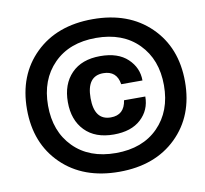

<svg xmlns="http://www.w3.org/2000/svg" viewBox="-81 -810 967 907"><g transform="rotate(-10 403.0 -356.0)"><path d="M695.5 -91Q592 10 420 10Q248 10 144.5 -91Q41 -192 41 -356Q41 -520 144.5 -621Q248 -722 420 -722Q592 -722 695.5 -621Q799 -520 799 -356Q799 -192 695.5 -91ZM217 -156Q292 -80 420 -80Q548 -80 623 -156Q698 -232 698 -356Q698 -480 623 -556Q548 -632 420 -632Q292 -632 217 -556Q142 -480 142 -356Q142 -232 217 -156ZM425 -168Q336 -168 286.5 -219Q237 -270 237 -356Q237 -442 286.5 -493Q336 -544 425 -544Q510 -544 556 -500.5Q602 -457 602 -396H500Q490 -462 425 -462Q346 -462 346 -356Q346 -250 425 -250Q490 -250 500 -319H602Q602 -254 555.5 -211Q509 -168 425 -168Z"/></g></svg>

Font: Creato Display ExtraBold
Style: Italic
Weight: 800
Italic angle: -10°
Version: Version 1.000